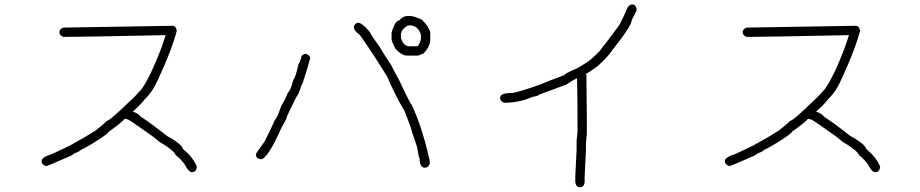

<svg xmlns="http://www.w3.org/2000/svg" viewBox="-20 -668 4040 843"><path d="M736.8 -554.7Q752.4 -554.7 756.3 -533.2Q734.4 -449.2 676.3 -324.2Q650.4 -264.2 615.7 -232.4Q601.1 -211.9 563 -177.7Q584 -172.4 600.1 -154.3Q638.7 -129.4 691.9 -87.9Q712.9 -69.8 729 -62.5Q778.8 -32.7 783.7 -13.7Q826.7 22 844.2 62.5V66.4Q840.8 87.9 822.8 87.9Q807.6 87.9 791.5 54.7Q779.8 36.6 750.5 11.7Q746.1 -3.9 693.8 -37.1Q688.5 -37.1 648.9 -70.3Q563.5 -131.3 543.5 -142.6Q531.2 -146.5 527.8 -146.5Q513.7 -129.4 457.5 -89.8Q457.5 -83.5 406.7 -50.8Q362.8 -22.5 334.5 -9.8Q330.6 -2.9 305.2 5.9Q303.2 11.2 277.8 21.5Q198.7 56.6 186 60.5H180.2Q162.6 54.2 162.6 39.1Q162.6 22 209.5 7.8L283.7 -27.3L350.1 -64.5Q399.9 -95.7 400.9 -95.7Q437.5 -124.5 447.8 -136.7Q461.4 -136.7 557.1 -230.5Q560.1 -230.5 602.1 -277.3Q641.6 -333.5 689.9 -460.9L707.5 -513.7H705.6Q333.5 -505.9 258.3 -505.9Q240.7 -512.2 240.7 -527.3Q240.7 -539.6 258.3 -546.9Z M1554.7 -568.4Q1575.7 -562.5 1603.5 -527.3Q1616.2 -503.4 1646.5 -462.9Q1672.9 -417 1697.3 -382.8Q1705.6 -364.7 1732.4 -316.4Q1756.8 -262.2 1783.2 -212.9Q1788.6 -212.9 1822.3 -123Q1853.5 -27.8 1863.3 25.4Q1866.2 25.4 1867.2 50.8Q1860.8 68.4 1845.7 68.4Q1822.3 68.4 1822.3 27.3Q1818.4 23.9 1812.5 -15.6Q1812.5 -21.5 1789.1 -87.9Q1789.1 -97.2 1755.9 -181.6Q1719.7 -239.3 1679.7 -332Q1610.4 -444.3 1560.5 -513.7Q1533.2 -533.7 1533.2 -550.8Q1539.6 -568.4 1554.7 -568.4ZM1322.3 -431.6Q1341.8 -425.8 1341.8 -412.1Q1330.1 -366.2 1308.6 -302.7Q1305.7 -300.3 1291 -257.8Q1276.4 -236.3 1240.2 -158.2Q1240.2 -147.9 1216.8 -109.4Q1154.8 31.2 1125 31.2Q1103.5 27.8 1103.5 9.8Q1103.5 4.4 1140.6 -44.9Q1170.9 -103 1187.5 -142.6Q1195.8 -146.5 1214.8 -203.1Q1230 -225.6 1244.1 -261.7Q1255.9 -270.5 1267.6 -316.4Q1279.3 -332 1291 -388.7Q1295.9 -388.7 1304.7 -423.8Q1314.9 -431.6 1322.3 -431.6ZM1767.6 -597.7H1781.2Q1796.9 -597.7 1832 -582Q1863.8 -550.8 1869.1 -525.4V-494.1Q1869.1 -463.9 1839.8 -433.6Q1817.9 -423.8 1814.5 -423.8H1767.6Q1744.6 -423.8 1716.8 -453.1Q1699.2 -486.8 1699.2 -496.1V-525.4Q1715.3 -578.1 1732.4 -578.1Q1750 -597.7 1767.6 -597.7ZM1740.2 -517.6V-502Q1751 -464.8 1777.3 -464.8H1810.5Q1818.8 -464.8 1828.1 -494.1V-515.6Q1814.5 -556.6 1779.3 -556.6H1771.5Q1742.2 -539.1 1742.2 -523.4Q1740.2 -523.4 1740.2 -517.6Z M2755.9 -648.4Q2771.5 -648.4 2775.4 -627Q2775.4 -618.7 2753.9 -580.1Q2753.9 -555.2 2668 -447.3Q2649.9 -419.4 2603.5 -377Q2556.2 -343.8 2552.7 -343.8Q2552.7 -341.8 2554.7 -337.9Q2556.6 -215.8 2556.6 -150.4V-80.1Q2556.6 -76.2 2552.7 -43V-11.7Q2546.9 98.6 2546.9 109.4V132.8Q2543.5 154.3 2525.4 154.3Q2509.8 154.3 2505.9 132.8V105.5Q2511.7 -2 2511.7 -11.7V-50.8Q2511.7 -54.7 2515.6 -87.9V-158.2Q2515.6 -220.2 2513.7 -324.2Q2493.2 -315.4 2466.8 -296.9L2345.7 -252Q2345.7 -247.6 2316.4 -242.2Q2261.2 -216.8 2193.4 -216.8Q2175.8 -223.1 2175.8 -238.3Q2175.8 -259.8 2226.6 -259.8Q2246.1 -259.8 2357.4 -298.8Q2365.7 -304.2 2457 -337.9Q2461.9 -346.2 2511.7 -367.2Q2564 -396 2584 -416Q2615.2 -442.9 2625 -460.9Q2628.9 -462.9 2695.3 -552.7Q2710.9 -576.7 2734.4 -632.8Q2742.7 -648.4 2755.9 -648.4Z M3736.8 -554.7Q3752.4 -554.7 3756.3 -533.2Q3734.4 -449.2 3676.3 -324.2Q3650.4 -264.2 3615.7 -232.4Q3601.1 -211.9 3563 -177.7Q3584 -172.4 3600.1 -154.3Q3638.7 -129.4 3691.9 -87.9Q3712.9 -69.8 3729 -62.5Q3778.8 -32.7 3783.7 -13.7Q3826.7 22 3844.2 62.5V66.4Q3840.8 87.9 3822.8 87.9Q3807.6 87.9 3791.5 54.7Q3779.8 36.6 3750.5 11.7Q3746.1 -3.9 3693.8 -37.1Q3688.5 -37.1 3648.9 -70.3Q3563.5 -131.3 3543.5 -142.6Q3531.2 -146.5 3527.8 -146.5Q3513.7 -129.4 3457.5 -89.8Q3457.5 -83.5 3406.7 -50.8Q3362.8 -22.5 3334.5 -9.8Q3330.6 -2.9 3305.2 5.9Q3303.2 11.2 3277.8 21.5Q3198.7 56.6 3186 60.5H3180.2Q3162.6 54.2 3162.6 39.1Q3162.6 22 3209.5 7.8L3283.7 -27.3L3350.1 -64.5Q3399.9 -95.7 3400.9 -95.7Q3437.5 -124.5 3447.8 -136.7Q3461.4 -136.7 3557.1 -230.5Q3560.1 -230.5 3602.1 -277.3Q3641.6 -333.5 3689.9 -460.9L3707.5 -513.7H3705.6Q3333.5 -505.9 3258.3 -505.9Q3240.7 -512.2 3240.7 -527.3Q3240.7 -539.6 3258.3 -546.9Z"/></svg>

Font: CEF Fonts CJK Mono
Style: Regular
Weight: 400
Designer: PartyBoss (派对大魔王)
Version: Release 2.25